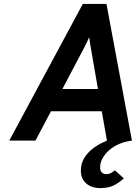

<svg xmlns="http://www.w3.org/2000/svg" viewBox="-20 -720 719 983"><path d="M494 243Q448 243 421 218.8Q394 194.5 394 154Q394 103.5 429.5 64.5Q465 25.5 527.5 0L501 -150.5H241L161.5 0H27.5L404 -700H525L655.5 0Q606.5 6 569.8 27.2Q533 48.5 512.8 77.8Q492.5 107 492.5 136.5Q492.5 154.5 501.5 163Q510.5 171.5 523.5 171.5Q538 171.5 549 165.5Q560 159.5 568 152L614 193Q597.5 209.5 568.2 226.2Q539 243 494 243ZM299.5 -264.5H481.5L445.5 -472Q444 -480.5 440.8 -500.8Q437.5 -521 436.5 -529.5Q433 -520.5 424.2 -502.5Q415.5 -484.5 410 -474Z"/></svg>

Font: Overpass
Style: Bold Italic
Weight: 700
Italic angle: -10°
Designer: Delve Withrington, Dave Bailey, Thomas Jockin
Foundry: Delve Fonts LLC
Version: Version 4.000; ttfautohint (v1.8.3)